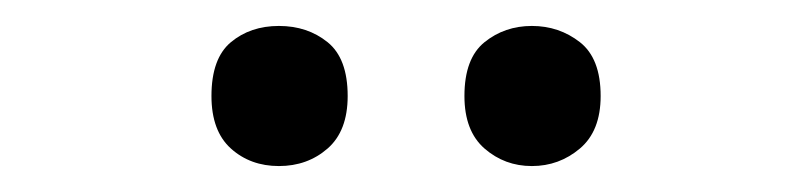

<svg xmlns="http://www.w3.org/2000/svg" viewBox="-20 -756 624 148"><path d="M143 -682Q143 -711 158 -723.5Q173 -736 195 -736Q217 -736 232.5 -723.5Q248 -711 248 -682Q248 -655 232.5 -641.5Q217 -628 195 -628Q173 -628 158 -641.5Q143 -655 143 -682ZM338 -682Q338 -711 353.5 -723.5Q369 -736 390 -736Q411 -736 427 -723.5Q443 -711 443 -682Q443 -655 427 -641.5Q411 -628 390 -628Q369 -628 353.5 -641.5Q338 -655 338 -682Z"/></svg>

Font: Noto Sans Syriac Medium
Style: Regular
Weight: 500
Designer: Patrick Giasson and the Monotype Design Team
Foundry: Monotype Imaging Inc.
Version: Version 3.000; ttfautohint (v1.8.4.7-5d5b)